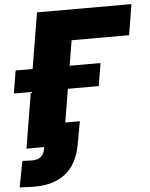

<svg xmlns="http://www.w3.org/2000/svg" viewBox="-61 -778 812 1036"><g transform="rotate(-5 345.0 -260.0)"><path d="M690.4 -727.5 663.1 -561.5H351.6L258.8 0H58.1L178.7 -727.5ZM16.1 -302.2 36.6 -425.3H496.6L476.1 -302.2ZM86.9 208Q65.4 208 45.4 207.3Q25.4 206.5 3.4 205.1L30.3 64Q42 64.5 56.6 65.2Q71.3 65.9 83 65.9Q112.8 65.9 130.4 52Q147.9 38.1 152.8 7.8L154.3 0H93.8L114.3 -122.1H357.9L334.5 5.9Q315.4 106.9 252.4 157.5Q189.5 208 86.9 208Z"/></g></svg>

Font: Inter 24pt Black
Style: Italic
Weight: 900
Italic angle: -9.3988°
Designer: Rasmus Andersson
Foundry: rsms
Version: Version 4.001;git-66647c0bb